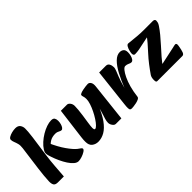

<svg xmlns="http://www.w3.org/2000/svg" viewBox="18 -1340 1997 1997"><g transform="rotate(-45 1016.0 -342.0)"><path d="M409 11Q385 11 360.5 -10Q336 -31 313.5 -65.5Q291 -100 271.5 -142Q252 -184 238 -227Q234 -239 229 -256Q224 -273 224 -289Q224 -300 227.5 -309.5Q231 -319 238 -330Q258 -362 290.5 -391.5Q323 -421 361.5 -444Q400 -467 438 -480Q476 -493 506 -493Q537 -493 546.5 -476.5Q556 -460 556 -437Q556 -415 550 -393Q544 -371 533.5 -357Q523 -343 511 -343Q498 -343 480.5 -353.5Q463 -364 440 -364Q391 -364 358 -343.5Q325 -323 306 -291L319 -347Q362 -249 409 -182.5Q456 -116 490 -89Q509 -74 521 -66.5Q533 -59 533 -49Q533 -36 511 -22Q489 -8 460 1.5Q431 11 409 11ZM101 14Q65 14 53 -4.5Q41 -23 42 -59Q43 -93 47.5 -140Q52 -187 58 -233L93 -496Q98 -534 91 -560Q84 -586 75.5 -606.5Q67 -627 67 -646Q67 -661 86 -672.5Q105 -684 132.5 -691Q160 -698 185 -698Q223 -698 239.5 -675Q256 -652 256 -623Q256 -608 254 -576Q252 -544 246 -503L214 -273Q204 -201 198.5 -126Q193 -51 188 14Z M698 13Q659 13 630 -9.5Q601 -32 601 -81Q601 -96 601.5 -109Q602 -122 604.5 -141Q607 -160 611 -193L649 -491H739Q756 -491 771.5 -471.5Q787 -452 787 -424Q787 -403 784 -369Q781 -335 775 -294L762 -207Q758 -179 756 -162.5Q754 -146 754 -132Q754 -122 756.5 -113.5Q759 -105 768 -105Q780 -105 799.5 -125Q819 -145 840.5 -178Q862 -211 881 -249.5Q900 -288 912 -325Q924 -362 924 -390Q924 -413 918.5 -428.5Q913 -444 914 -454Q914 -463 930 -470Q946 -477 968.5 -481.5Q991 -486 1012 -488.5Q1033 -491 1043 -491Q1064 -491 1076.5 -471Q1089 -451 1085 -414L1038 10H956Q943 10 932 -0.5Q921 -11 914 -26Q907 -41 907 -55Q907 -78 915 -105Q923 -132 936.5 -174Q950 -216 968 -282V-265Q929 -163 885 -102Q841 -41 794 -14Q747 13 698 13Z M1316 -32 1278 -175Q1315 -271 1353 -341.5Q1391 -412 1431 -451Q1471 -490 1512 -490Q1538 -490 1555.5 -476Q1573 -462 1573 -427Q1573 -404 1567 -381Q1561 -358 1550 -343Q1539 -328 1524 -328Q1511 -328 1492.5 -337.5Q1474 -347 1451 -347Q1436 -347 1416.5 -323.5Q1397 -300 1376.5 -258Q1356 -216 1340 -158.5Q1324 -101 1316 -32ZM1191 14Q1178 14 1170.5 9.5Q1163 5 1161.5 -14Q1160 -33 1165 -75L1212 -491H1310Q1337 -491 1348.5 -469Q1360 -447 1360 -419Q1360 -406 1349.5 -378.5Q1339 -351 1326.5 -320.5Q1314 -290 1307 -267L1283 -185L1333 -191L1316 -32Q1315 -18 1298 -9Q1281 0 1258 5Q1235 10 1216 12Q1197 14 1191 14Z M1576 0Q1567 0 1563 -7Q1559 -14 1559 -33Q1559 -51 1562.5 -66Q1566 -81 1573 -92Q1603 -136 1639.5 -183.5Q1676 -231 1713 -271Q1751 -313 1785 -351.5Q1819 -390 1841 -427L1890 -412L1674 -367Q1660 -364 1641 -362.5Q1622 -361 1611 -361Q1602 -361 1596 -368Q1590 -375 1590 -390Q1590 -404 1596 -428Q1602 -452 1613 -471.5Q1624 -491 1639 -491Q1645 -491 1679 -487Q1713 -483 1759.5 -479Q1806 -475 1850 -475H1985Q1997 -475 2005.5 -469.5Q2014 -464 2014 -453Q2014 -445 2011 -429.5Q2008 -414 1994 -394Q1970 -358 1937.5 -318.5Q1905 -279 1865 -235Q1826 -192 1786 -146.5Q1746 -101 1714 -51L1663 -72L1933 -130Q1953 -135 1963.5 -137Q1974 -139 1978 -139Q1987 -139 1991.5 -131Q1996 -123 1992 -100Q1984 -51 1974.5 -25.5Q1965 0 1945 0Z"/></g></svg>

Font: Alkatra
Style: Regular
Weight: 400
Designer: Suman Bhandary
Version: Version 1.100;gftools[0.9.22]